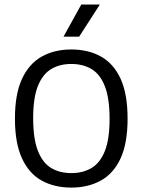

<svg xmlns="http://www.w3.org/2000/svg" viewBox="-20 -821 630 848"><path d="M295 7.5Q220 7.5 164 -23.5Q108 -54.5 77 -121.8Q46 -189 46 -297Q46 -405.5 77.2 -472.8Q108.5 -540 164.5 -571.2Q220.5 -602.5 295 -602.5Q370 -602.5 426 -571.2Q482 -540 512.8 -472.8Q543.5 -405.5 543.5 -297Q543.5 -189 512.8 -122Q482 -55 425.8 -23.8Q369.5 7.5 295 7.5ZM295 -56.5Q346.5 -56.5 384.5 -79.2Q422.5 -102 443.2 -154.2Q464 -206.5 464 -295.5Q464 -386.5 443.2 -439.8Q422.5 -493 384.5 -515.8Q346.5 -538.5 295 -538.5Q243.5 -538.5 205.8 -515.8Q168 -493 147.2 -440.8Q126.5 -388.5 126.5 -299.5Q126.5 -208.5 147.2 -155.2Q168 -102 205.8 -79.2Q243.5 -56.5 295 -56.5ZM260.5 -659 339 -801H421L329.5 -659Z"/></svg>

Font: Encode Sans SC SemiCondensed
Style: Regular
Weight: 400
Width: 4
Designer: Multiple Designers
Foundry: Impallari Type
Version: Version 3.002